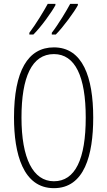

<svg xmlns="http://www.w3.org/2000/svg" viewBox="-20 -971 559 1001"><path d="M386 -944V-951H346C328 -917 283 -842 250 -800V-791H271C309 -829 369 -911 386 -944ZM269 -944V-951H229C210 -916 168 -846 133 -800V-791H154C194 -830 251 -910 269 -944ZM466 -358C466 -569 411 -724 261 -724C126 -724 53 -602 53 -358C53 -170 100 10 261 10C420 10 466 -162 466 -358ZM92 -358C92 -569 146 -689 261 -689C372 -689 427 -572 427 -358C427 -141 372 -26 261 -26C152 -26 92 -146 92 -358Z"/></svg>

Font: Noto Sans Ethiopic ExtraCondensed ExtraLight
Style: Regular
Weight: 200
Width: 2
Designer: Monotype Design Team
Foundry: Monotype Imaging Inc.
Version: Version 2.102